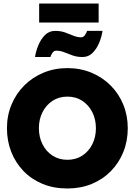

<svg xmlns="http://www.w3.org/2000/svg" viewBox="-20 -1059 790 1091"><path d="M201 -330.5Q201 -280.5 221.2 -239.8Q241.5 -199 278 -175Q314.5 -151 363 -151Q411.5 -151 448 -175Q484.5 -199 504.8 -239.8Q525 -280.5 525 -330.5Q525 -380.5 504.8 -421Q484.5 -461.5 448 -485.8Q411.5 -510 363 -510Q314.5 -510 278 -485.8Q241.5 -461.5 221.2 -421Q201 -380.5 201 -330.5ZM19.5 -330.5Q19.5 -402.5 45.5 -464.8Q71.5 -527 118 -573.5Q164.5 -620 227.2 -646Q290 -672 363 -672Q437 -672 499.5 -646Q562 -620 608.5 -573.5Q655 -527 680.5 -464.8Q706 -402.5 706 -330.5Q706 -258 681 -195.8Q656 -133.5 610.2 -86.8Q564.5 -40 501.5 -14Q438.5 12 363 12Q285 12 222 -14Q159 -40 113.8 -86.8Q68.5 -133.5 44 -195.8Q19.5 -258 19.5 -330.5ZM179 -735Q183.5 -766.5 197.5 -801Q211.5 -835.5 235.2 -859.5Q259 -883.5 293 -883.5Q325 -883.5 350 -874.5Q375 -865.5 397 -856.2Q419 -847 441 -847Q454 -847 462.8 -859.8Q471.5 -872.5 475 -883.5H562.5Q558 -851.5 544 -817Q530 -782.5 506.5 -758.8Q483 -735 449 -735Q417.5 -735 392.5 -744Q367.5 -753 345.2 -762Q323 -771 299.5 -771Q286.5 -771 278 -758.8Q269.5 -746.5 266.5 -735ZM202.5 -931V-1039H540.5V-931Z"/></svg>

Font: League Spartan Thin ExtraBold
Style: Regular
Weight: 800
Version: Version 2.002